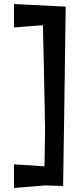

<svg xmlns="http://www.w3.org/2000/svg" viewBox="-20 -766 393 946"><path d="M291 150.4C293.9 -16.6 297.9 -310.5 303.7 -733.4C247.1 -736.3 162.1 -740.2 48.8 -746.1C48.8 -720.7 48.8 -682.6 48.8 -630.9C80.1 -633.8 127.9 -636.7 191.4 -641.6C194.3 -556.6 197.3 -384.8 202.1 -126C201.2 -85.9 200.2 -26.4 199.2 53.7C166 50.8 116.2 47.9 48.8 43.9C48.8 70.3 48.8 108.4 48.8 160.2C83 157.2 133.8 153.3 203.1 147.5C222.7 148.4 252 149.4 291 150.4Z"/></svg>

Font: DropForged
Style: Regular
Weight: 400
Designer: Antoine
Version: Version 1.0